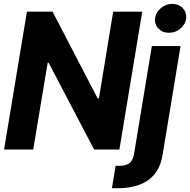

<svg xmlns="http://www.w3.org/2000/svg" viewBox="-20 -789 1003 1013"><path d="M730.5 -727.5 609.9 0H476.6L236.8 -457.5H231.4L155.3 0H1.5L122.1 -727.5H257.3L495.1 -270H502L577.1 -727.5ZM781.2 -545.9H932.6L837.9 27.3Q827.6 90.3 795.9 129.2Q764.2 168 714.8 186Q665.5 204.1 601.6 204.1H570.3L590.3 85.9H609.9Q646.5 85.9 664.1 70.8Q681.6 55.7 687 24.9ZM871.1 -616.2Q837.9 -615.7 816.2 -638.2Q794.4 -660.6 798.3 -692.4Q802.2 -724.1 828.9 -746.3Q855.5 -768.6 888.7 -768.6Q922.9 -768.6 944.1 -746.3Q965.3 -724.1 962.4 -692.4Q958.5 -660.6 932.1 -638.2Q905.8 -615.7 871.1 -616.2Z"/></svg>

Font: Inter Tight
Style: Bold Italic
Weight: 700
Italic angle: -9.39999°
Designer: Rasmus Andersson
Foundry: rsms
Version: Version 3.004